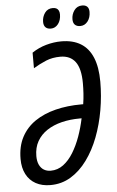

<svg xmlns="http://www.w3.org/2000/svg" viewBox="-60 -941 607 992"><g transform="rotate(-5 243.0 -445.0)"><path d="M161.1 9.8Q117.2 9.8 85.2 -7.8Q53.2 -25.4 35.9 -58.6Q18.6 -91.8 18.6 -137.7Q18.6 -203.1 43.9 -251Q69.3 -298.8 114.7 -329.8Q160.2 -360.8 221.7 -376.2Q283.2 -391.6 355.5 -391.6H365.7Q370.1 -419.9 371.8 -446.8Q373.5 -473.6 373.5 -499.5Q373.5 -575.2 347.2 -610.8Q320.8 -646.5 269 -646.5Q228 -646.5 194.8 -632.8Q161.6 -619.1 128.4 -599.1V-679.7Q162.1 -702.6 202.1 -713.9Q242.2 -725.1 280.8 -725.1Q340.8 -725.1 381.6 -700.2Q422.4 -675.3 443.1 -625.2Q463.9 -575.2 463.9 -500Q463.9 -426.3 451.2 -353Q438.5 -279.8 413.6 -214.6Q388.7 -149.4 351.8 -98.9Q314.9 -48.3 267.3 -19.3Q219.7 9.8 161.1 9.8ZM168.9 -64Q205.1 -64 234.4 -85.9Q263.7 -107.9 286.1 -144.5Q308.6 -181.2 325 -226.8Q341.3 -272.5 351.1 -319.8H341.3Q291.5 -319.8 247.8 -309.1Q204.1 -298.3 171.1 -276.6Q138.2 -254.9 119.6 -222.2Q101.1 -189.5 101.1 -145.5Q101.1 -119.1 109.6 -100.8Q118.2 -82.5 133.5 -73.2Q148.9 -64 168.9 -64ZM386.2 -795.4Q368.2 -795.4 358.4 -804.9Q348.6 -814.5 348.6 -833.5Q348.6 -859.4 363.5 -879.9Q378.4 -900.4 404.8 -900.4Q421.4 -900.4 430.7 -891.4Q439.9 -882.3 439.9 -864.3Q439.9 -834.5 424.6 -814.9Q409.2 -795.4 386.2 -795.4ZM233.4 -795.4Q215.8 -795.4 206.1 -804.9Q196.3 -814.5 196.3 -833.5Q196.3 -859.4 210.9 -879.9Q225.6 -900.4 252.4 -900.4Q263.2 -900.4 270.8 -896.5Q278.3 -892.6 282.5 -884.5Q286.6 -876.5 286.6 -864.3Q286.6 -834.5 271.5 -814.9Q256.3 -795.4 233.4 -795.4Z"/></g></svg>

Font: Open Sans Condensed Medium
Style: Italic
Weight: 500
Width: 3
Italic angle: -12°
Designer: Monotype Design Team
Foundry: Monotype Imaging Inc.
Version: Version 3.000